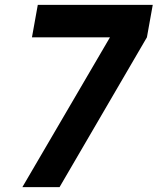

<svg xmlns="http://www.w3.org/2000/svg" viewBox="-20 -770 648 790"><path d="M432.5 -616.5H111.5L135.5 -750H608.5L584.5 -616.5L225 0H72Z"/></svg>

Font: Russisch Sans ExtraBold
Style: Italic
Weight: 800
Width: 4
Italic angle: -10°
Designer: Michael Sharanda (font) & Cristiano Sobral (main changes)
Foundry: Michael Sharanda
Version: Version 2.00;September 8, 2020;FontCreator 13.0.0.2681 64-bi